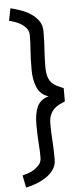

<svg xmlns="http://www.w3.org/2000/svg" viewBox="-65 -836 456 1087"><g transform="rotate(-5 162.5 -292.5)"><path d="M206 -130Q206 -102 207 -79.5Q208 -57 209.5 -34.5Q211 -12 212 13.5Q213 39 213 72Q213 106 195 131Q177 156 150.5 173Q124 190 93.5 201Q63 212 38 217L24 147Q54 140 79 128Q99 117 116.5 99.5Q134 82 134 55Q134 14 130.5 -29.5Q127 -73 127 -136Q127 -196 144.5 -234.5Q162 -273 210 -287Q164 -300 145 -344.5Q126 -389 127 -449Q127 -512 130.5 -555.5Q134 -599 134 -640Q134 -666 117.5 -684Q101 -702 79 -713Q54 -725 24 -732L38 -802Q63 -796 93.5 -785.5Q124 -775 150.5 -758Q177 -741 195 -716Q213 -691 213 -657Q213 -624 212 -598.5Q211 -573 209.5 -550.5Q208 -528 207 -505.5Q206 -483 206 -455Q206 -419 213 -397.5Q220 -376 233 -362.5Q246 -349 262.5 -341Q279 -333 299 -325V-250Q284 -244 267 -235.5Q250 -227 237 -214.5Q224 -202 215 -181.5Q206 -161 206 -130Z"/></g></svg>

Font: Actor
Style: Regular
Weight: 400
Designer: Thomas Junold
Foundry: Thomas Junold
Version: Version 1.001